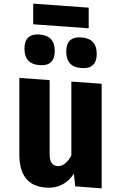

<svg xmlns="http://www.w3.org/2000/svg" viewBox="-20 -1016 667 1052"><path d="M162 -883V-996L466 -974V-861ZM280 -737Q280 -653 197 -659Q114 -665 114 -749Q114 -833 197 -827Q280 -821 280 -737ZM510 -721Q510 -637 426 -643Q343 -649 343 -733Q343 -817 426 -811Q510 -805 510 -721ZM537 16 392 5 385 -64Q329 19 232 12Q86 2 86 -169V-589L252 -577V-170Q252 -109 295 -106Q337 -103 371 -164V-569L537 -557Z"/></svg>

Font: Xiangcui Wave Sans Xiangcui Wave Sans
Style: Regular
Weight: 800
Width: 3
Version: Version 0.920;March 28, 2024;FontCreator 14.0.0.2814 64-bit